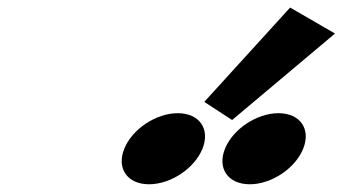

<svg xmlns="http://www.w3.org/2000/svg" viewBox="-20 -1002 887 497"><path d="M508.8 -738.3 580.8 -691.3 847.2 -915.2 731 -982.4ZM440.1 -709C384 -709 322.3 -668 301.7 -617C281.1 -566 309.7 -525 365.8 -525C421.9 -525 483.5 -566 504.1 -617C524.7 -668 496.2 -709 440.1 -709ZM700.8 -709C644.7 -709 583 -668 562.4 -617C541.8 -566 570.4 -525 626.5 -525C682.6 -525 744.2 -566 764.8 -617C785.4 -668 756.9 -709 700.8 -709Z"/></svg>

Font: Hussar
Style: BdWideOblFour
Weight: 700
Foundry: Cannot Into Space Fonts
Version: Version 2.00